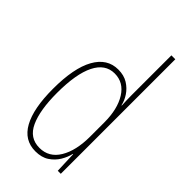

<svg xmlns="http://www.w3.org/2000/svg" viewBox="-238 -825 901 901"><g transform="rotate(45 212.0 -375.0)"><path d="M195 10Q121 10 83.5 -58Q46 -126 46 -256Q46 -394 86 -465.5Q126 -537 199 -537Q237 -537 263.5 -520.5Q290 -504 306.5 -479Q323 -454 328 -429H330Q329 -448 328.5 -464.5Q328 -481 328 -497V-760H354V0H334L330 -106H328Q322 -79 306 -52.5Q290 -26 263 -8Q236 10 195 10ZM197 -15Q260 -15 294 -71.5Q328 -128 328 -221V-315Q328 -403 294 -457.5Q260 -512 200 -512Q138 -512 105.5 -447Q73 -382 73 -256Q73 -142 102 -78.5Q131 -15 197 -15Z"/></g></svg>

Font: Noto Sans Gujarati ExtraCondensed Thin
Style: Regular
Weight: 100
Width: 2
Designer: Jelle Bosma - Monotype Design Team, Universal Thirst
Foundry: Monotype Imaging Inc.
Version: Version 2.106; ttfautohint (v1.8.4.7-5d5b)